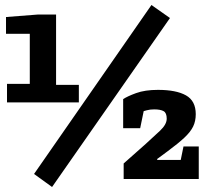

<svg xmlns="http://www.w3.org/2000/svg" viewBox="-20 -715 821 767"><path d="M188 32 116 -20 585 -695 659 -643ZM8 -306V-380H99V-580H4V-647L132 -657H204V-376H295V-306ZM474 0V-62L562 -140Q593 -168 619.5 -193Q646 -218 646 -241Q646 -264 633.5 -271Q621 -278 596 -278Q579 -278 566.5 -274.5Q554 -271 554 -271L540 -203H472V-319Q488 -330 523.5 -343Q559 -356 611 -356Q684 -356 723 -334Q762 -312 762 -259Q762 -231 751.5 -209.5Q741 -188 716.5 -165Q692 -142 650 -111L608 -80V-76H702L713 -130H774V0Z"/></svg>

Font: Faustina VF Beta
Style: Regular
Weight: 400
Designer: Alfonso Garcia
Foundry: Omnibus-Type
Version: Version 1.006